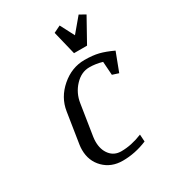

<svg xmlns="http://www.w3.org/2000/svg" viewBox="-138 -614 622 692"><g transform="rotate(-30 173.0 -268.0)"><path d="M62.5 -107.4Q62.5 -117.7 64 -127.9L84 -255.9Q92.3 -309.1 135.5 -346.4Q178.7 -383.8 231.9 -383.8Q266.1 -383.8 290.5 -377.7Q314.9 -371.6 346.2 -356.9L316.9 -279.8L291 -288.1L287.1 -344.2Q260.3 -352.1 233.9 -352.1Q200.2 -352.1 173.6 -323.7Q147 -295.4 141.1 -255.9L121.1 -127.9Q119.6 -117.7 119.6 -108.4Q119.6 -75.2 136.7 -53.7Q153.8 -32.2 183.1 -32.2Q225.6 -32.2 271 -50.8L272.9 -21Q222.7 0 170.9 0Q123.5 0 93 -30.5Q62.5 -61 62.5 -107.4ZM188 -522 216.8 -536.1 247.1 -478 295.9 -536.1 320.8 -522 266.1 -423.8H211.9Z"/></g></svg>

Font: Gawaa
Style: Italic
Weight: 400
Designer: T. Christopher White
Version: Version 1.0